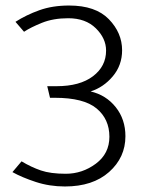

<svg xmlns="http://www.w3.org/2000/svg" viewBox="-20 -599 533 695"><path d="M422 -417Q422 -363 388.5 -323Q355 -283 308 -268Q364 -255 399 -211Q434 -167 434 -106Q434 -29 375 23.5Q316 76 215 76Q159 76 109 59.5Q59 43 25 24L58 -15Q93 6 128 18Q163 30 218 30Q278 30 327 -6.5Q376 -43 376 -104Q376 -168 329.5 -206.5Q283 -245 179 -245H161L151 -287H185Q269 -287 316.5 -323Q364 -359 364 -416Q364 -460 327 -496.5Q290 -533 227 -533Q173 -533 132 -516.5Q91 -500 67 -484L36 -520Q75 -545 122.5 -562Q170 -579 230 -579Q326 -579 374 -529.5Q422 -480 422 -417Z"/></svg>

Font: Palanquin ExtraLight
Style: Regular
Weight: 275
Designer: Pria Ravichandran
Version: Version 1.001